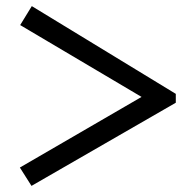

<svg xmlns="http://www.w3.org/2000/svg" viewBox="-20 -641 640 628"><path d="M83 -33 45 -93 443 -324 46 -559 84 -621 555 -334V-305Z"/></svg>

Font: PT Mono
Style: Regular
Weight: 400
Monospace: yes
Designer: A.Korolkova, I.Chaeva
Foundry: ParaType Ltd
Version: Version 1.001W OFL